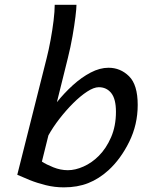

<svg xmlns="http://www.w3.org/2000/svg" viewBox="-20 -787 607 819"><path d="M213.4 -766.6H306.2Q306.2 -751.5 301.8 -715.3Q297.4 -679.2 289.3 -632.8Q281.2 -586.4 269.5 -539.6L222.7 -351.1Q253.9 -390.1 290.8 -423.6Q327.6 -457 366.7 -477.5Q405.8 -498 442.9 -498Q493.7 -498 530.5 -461.7Q567.4 -425.3 567.4 -339.4Q567.4 -255.4 531.2 -182.1Q495.1 -108.9 442.9 -61Q401.9 -23.9 356.2 -5.9Q310.5 12.2 252.4 12.2Q212.9 12.2 175.5 2.9Q138.2 -6.3 106.7 -19Q75.2 -31.7 53.7 -41.5L179.2 -539.6Q188 -574.2 195.8 -616.5Q203.6 -658.7 208.5 -698.7Q213.4 -738.8 213.4 -766.6ZM186.5 -209.5 158.7 -97.7Q177.2 -85.4 207.8 -73.2Q238.3 -61 269.5 -61Q301.3 -61 336.4 -76.7Q371.6 -92.3 401.4 -122.1Q433.1 -153.8 453.9 -201.7Q474.6 -249.5 474.6 -310.1Q474.6 -364.7 454.6 -389.9Q434.6 -415 401.4 -415Q380.4 -415 351.6 -396.2Q322.8 -377.4 292 -346.7Q261.2 -315.9 233.4 -280Q205.6 -244.1 186.5 -209.5Z"/></svg>

Font: Andika
Style: Italic
Weight: 400
Italic angle: -14°
Designer: Victor Gaultney, Annie Olsen, Julie Remington, Don Collingsworth, Eric Hays, Becca Hirsbrunner
Foundry: SIL International
Version: Version 6.101